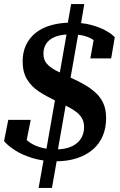

<svg xmlns="http://www.w3.org/2000/svg" viewBox="-28 -810 593 950"><path d="M249 -12Q185 -12 134 -27.5Q83 -43 47 -66Q11 -89 -8 -112L13 -217H124L99 -92Q93 -95 87 -103Q81 -111 76.5 -121.5Q72 -132 70 -142.5Q68 -153 71 -160Q84 -134 107.5 -114Q131 -94 166.5 -82.5Q202 -71 250 -71Q282 -71 307.5 -78.5Q333 -86 351 -100.5Q369 -115 378.5 -135.5Q388 -156 388 -181Q388 -206 378 -224Q368 -242 349 -256.5Q330 -271 304 -284Q278 -297 246 -312Q202 -333 165 -357Q128 -381 106 -417Q84 -453 84 -507Q84 -551 100.5 -586.5Q117 -622 148 -647Q179 -672 224 -685Q269 -698 325 -698Q381 -698 423.5 -686.5Q466 -675 495.5 -658.5Q525 -642 540 -626L522 -521H419L439 -633Q446 -631 453 -623.5Q460 -616 465 -607Q470 -598 472 -589Q474 -580 472 -572Q457 -596 437 -610.5Q417 -625 389 -632.5Q361 -640 323 -640Q288 -640 262.5 -633.5Q237 -627 220.5 -614.5Q204 -602 195.5 -584.5Q187 -567 187 -544Q187 -514 203.5 -495Q220 -476 250 -460.5Q280 -445 321 -426Q357 -410 388.5 -392Q420 -374 444.5 -352Q469 -330 483 -299.5Q497 -269 497 -226Q497 -176 480 -136.5Q463 -97 430.5 -69.5Q398 -42 352 -27Q306 -12 249 -12ZM163 120 191 -37 198 -52 304 -656 303 -671 324 -790H389L369 -672L362 -658L255 -50L256 -33L229 120Z"/></svg>

Font: Roboto Serif 72pt SemiCondensed SemiBold
Style: Italic
Weight: 600
Width: 4
Italic angle: -10°
Designer: Greg Gazdowicz
Foundry: Commercial Type
Version: Version 1.008